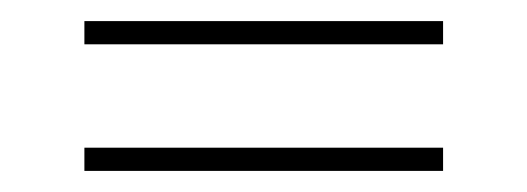

<svg xmlns="http://www.w3.org/2000/svg" viewBox="-20 -391 500 182"><path d="M60 -229V-251H400V-229ZM60 -349V-371H400V-349Z"/></svg>

Font: Kalnia ExtraLight
Style: Regular
Weight: 250
Designer: Frida Medrano
Foundry: Frida Medrano
Version: Version 1.105